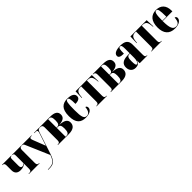

<svg xmlns="http://www.w3.org/2000/svg" viewBox="408 -2178 4031 4031"><g transform="rotate(-45 2423.0 -163.0)"><path d="M268 0H586V-10H578C538 -10 521 -26 521 -77V-456C521 -507 540 -526 570 -526H584V-536H305V-526H313C339 -526 349 -514 349 -462V-236C326 -219 305 -209 283 -209C256 -209 237 -227 237 -275V-464C237 -513 246 -526 273 -526H280V-536H6V-526H14C51 -526 65 -503 65 -458V-312C65 -225 115 -178 207 -178C277 -178 319 -203 349 -223V-77C349 -18 325 -10 286 -10H268Z M617 214V224H648C768 224 829 197 887 22L1045 -459C1063 -511 1078 -526 1118 -526H1123V-536H956V-526H994C1026 -526 1040 -517 1040 -494C1040 -483 1037 -466 1031 -448L964 -243C955 -219 948 -197 940 -168C931 -193 921 -219 910 -246L832 -446C824 -465 820 -482 820 -495C820 -516 834 -526 871 -526H881V-536H595V-526H604C623 -526 632 -515 647 -481L870 37C813 193 764 214 617 214Z M1130 0H1457C1595 0 1654 -58 1654 -146C1654 -235 1580 -272 1453 -277V-279C1577 -288 1628 -330 1628 -408C1628 -491 1570 -536 1433 -536H1130V-526H1139C1171 -526 1195 -510 1195 -459V-75C1195 -20 1173 -10 1139 -10H1130ZM1393 -280H1367V-526H1397C1442 -526 1460 -490 1460 -404C1460 -316 1440 -280 1393 -280ZM1396 -10H1367V-270H1397C1452 -270 1474 -236 1474 -151C1474 -51 1452 -10 1396 -10Z M1953 10C2098 10 2140 -56 2140 -102C2140 -129 2127 -152 2101 -157C2090 -40 2046 -2 1992 -2C1917 -2 1894 -66 1894 -267C1894 -481 1906 -540 1951 -540C1988 -540 2001 -501 2001 -350C2124 -350 2142 -405 2142 -440C2142 -501 2090 -550 1956 -550C1817 -550 1720 -483 1720 -266C1720 -58 1813 10 1953 10Z M2277 0H2585V-10H2571C2532 -10 2517 -27 2517 -77V-526H2534C2622 -526 2654 -492 2665 -384L2669 -344H2679L2672 -536H2189L2182 -344H2192L2196 -384C2207 -492 2239 -526 2328 -526H2345V-77C2345 -27 2328 -10 2287 -10H2277Z M2700 0H3027C3165 0 3224 -58 3224 -146C3224 -235 3150 -272 3023 -277V-279C3147 -288 3198 -330 3198 -408C3198 -491 3140 -536 3003 -536H2700V-526H2709C2741 -526 2765 -510 2765 -459V-75C2765 -20 2743 -10 2709 -10H2700ZM2963 -280H2937V-526H2967C3012 -526 3030 -490 3030 -404C3030 -316 3010 -280 2963 -280ZM2966 -10H2937V-270H2967C3022 -270 3044 -236 3044 -151C3044 -51 3022 -10 2966 -10Z M3433 10C3492 10 3536 -10 3556 -77H3558V0H3786V-10H3782C3742 -10 3730 -26 3730 -80V-381C3730 -506 3662 -550 3526 -550C3418 -550 3327 -519 3327 -446C3327 -397 3372 -377 3466 -377C3466 -501 3476 -540 3513 -540C3547 -540 3557 -514 3557 -430V-299L3485 -296C3355 -291 3290 -242 3290 -143C3290 -42 3353 10 3433 10ZM3502 -26C3477 -26 3466 -52 3466 -151C3466 -246 3481 -283 3530 -287L3557 -289V-161C3557 -88 3535 -26 3502 -26Z M3906 0H4214V-10H4200C4161 -10 4146 -27 4146 -77V-526H4163C4251 -526 4283 -492 4294 -384L4298 -344H4308L4301 -536H3818L3811 -344H3821L3825 -384C3836 -492 3868 -526 3957 -526H3974V-77C3974 -27 3957 -10 3916 -10H3906Z M4601 10C4735 10 4796 -50 4796 -110C4796 -137 4779 -154 4755 -160C4748 -41 4709 -4 4646 -4C4560 -4 4525 -77 4525 -285H4813V-308C4813 -467 4728 -550 4589 -550C4439 -550 4353 -453 4353 -265C4353 -91 4434 10 4601 10ZM4644 -295H4525C4525 -488 4544 -540 4588 -540C4632 -540 4644 -488 4644 -295Z"/></g></svg>

Font: Noto Serif Display Condensed Black
Style: Regular
Weight: 900
Width: 3
Designer: Monotype Design Team
Foundry: Monotype Imaging Inc.
Version: Version 2.009